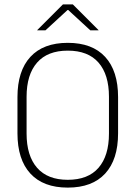

<svg xmlns="http://www.w3.org/2000/svg" viewBox="-20 -844 617 874"><path d="M288.5 10Q177 10 118.2 -54Q59.5 -118 59.5 -237V-402Q59.5 -521 118.2 -585Q177 -649 288.5 -649Q400 -649 458.8 -585Q517.5 -521 517.5 -402V-237Q517.5 -118 458.8 -54Q400 10 288.5 10ZM288.5 -25.5Q381 -25.5 428.5 -80.2Q476 -135 476 -236V-403.5Q476 -504.5 428.5 -559Q381 -613.5 288.5 -613.5Q196.5 -613.5 148.8 -559Q101 -504.5 101 -403.5V-236Q101 -135 148.8 -80.2Q196.5 -25.5 288.5 -25.5ZM266.5 -824H311.5L428.5 -707V-706H391L290.5 -798.5H287.5L187 -706H149.5V-707Z"/></svg>

Font: Anek Gujarati ExtraLight
Style: Regular
Weight: 250
Version: Version 1.003